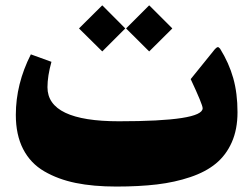

<svg xmlns="http://www.w3.org/2000/svg" viewBox="-20 -685 926 705"><path d="M528.3 -665 612.3 -581.1Q612.8 -580.6 612.3 -580.1L528.3 -496.6Q527.8 -496.1 527.3 -496.6L443.4 -580.1Q442.9 -580.6 443.4 -581.1L527.3 -665Q527.8 -665.5 528.3 -665ZM356 -665 439.5 -581.1Q439.9 -580.6 439.5 -580.1L356 -496.6Q355.5 -496.1 355 -496.6L270.5 -580.1Q270 -580.6 270.5 -581.1L355 -665Q355.5 -665.5 356 -665ZM407.2 0Q322.8 0 258.1 -13.2Q193.4 -26.4 142.6 -55.9Q91.8 -85.4 64.9 -137.7Q38.1 -189.9 38.1 -263.2Q38.1 -376.5 93.3 -485.4L168.9 -458Q154.3 -405.3 154.3 -364.7Q154.3 -239.7 416.5 -239.7Q724.1 -239.7 724.1 -287.6Q724.1 -300.8 680.2 -394.5L769 -504.4Q775.4 -511.2 779.1 -512Q782.7 -512.7 788.1 -506.3Q820.8 -453.6 836.4 -398.2Q852.1 -342.8 852.1 -272.9Q852.1 -210 831.1 -162.6Q810.1 -115.2 772.7 -84.5Q735.4 -53.7 678.7 -34.7Q622.1 -15.6 556.4 -7.8Q490.7 0 407.2 0Z"/></svg>

Font: Sahel Black FD-WOL
Style: Black-FD-WOL
Weight: 900
Foundry: Saber Rastikerdar (saber.rastikerdar@gmail.com)
Version: Version 2.0.2